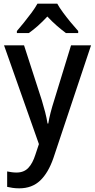

<svg xmlns="http://www.w3.org/2000/svg" viewBox="-20 -852 517 1046"><path d="M2 -605H111L208 -305Q218 -272 226 -241Q234 -210 239 -179H243Q247 -205 255.5 -238Q264 -271 275 -305L367 -605H476L271 9Q243 90 198.5 132Q154 174 85 174Q65 174 48.5 171.5Q32 169 19 166V82Q29 84 42.5 86Q56 88 70 88Q110 88 134 63Q158 38 173 -10L192 -67ZM292 -832Q304 -810 324 -783Q344 -756 365.5 -730Q387 -704 406 -683V-672H339Q316 -689 289.5 -712Q263 -735 238 -762Q186 -706 137 -672H72V-683Q90 -704 111.5 -730.5Q133 -757 152.5 -783.5Q172 -810 184 -832Z"/></svg>

Font: Noto Sans Malayalam UI SemiCondensed Medium
Style: Regular
Weight: 500
Width: 4
Designer: Jelle Bosma - Monotype Design Team
Foundry: Monotype Imaging Inc.
Version: Version 2.104; ttfautohint (v1.8.4.7-5d5b)